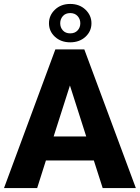

<svg xmlns="http://www.w3.org/2000/svg" viewBox="-20 -964 716 984"><path d="M506.3 0 460.9 -141.6H215.3L170.4 0H0.5L263.7 -710.9H412.1L676.3 0ZM254.9 -264.6H421.9L338.4 -525.9ZM231 -844.7Q231 -885.3 261.7 -914.6Q292.5 -943.8 339.8 -943.8Q387.2 -943.8 418 -914.6Q448.7 -885.3 448.7 -844.7Q448.7 -803.7 418 -775.4Q387.2 -747.1 339.8 -747.1Q292.5 -747.1 261.7 -775.4Q231 -803.7 231 -844.7ZM288.6 -844.7Q288.6 -823.2 302.2 -808.1Q315.9 -793 339.8 -793Q363.8 -793 377.7 -808.1Q391.6 -823.2 391.6 -844.7Q391.6 -866.2 377.7 -881.6Q363.8 -897 339.8 -897Q315.9 -897 302.2 -881.6Q288.6 -866.2 288.6 -844.7Z"/></svg>

Font: Vazirmatn UI FD ExtraBold
Style: Regular
Weight: 800
Designer: Saber Rastikerdar
Foundry: Saber Rastikerdar
Version: Version 33.003